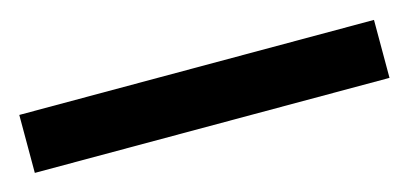

<svg xmlns="http://www.w3.org/2000/svg" viewBox="-28 2 512 240"><g transform="rotate(-15 227.5 122.5)"><path d="M457 160H-2V85H457Z"/></g></svg>

Font: Noto Sans Syriac Eastern Medium
Style: Regular
Weight: 500
Designer: Patrick Giasson and the Monotype Design Team
Foundry: Monotype Imaging Inc.
Version: Version 3.001